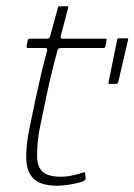

<svg xmlns="http://www.w3.org/2000/svg" viewBox="-20 -596 431 616"><path d="M166 0Q108 0 85.5 -25Q63 -50 64 -96Q65 -139 75 -187Q85 -235 96 -287Q104 -324 112.5 -360.5Q121 -397 131 -433Q133 -442 125 -442H68Q67 -442 66 -444Q65 -446 65 -446L69 -468Q69 -468 71 -470Q73 -472 74 -472H131Q135 -472 137.5 -473.5Q140 -475 141 -480L166 -572Q167 -576 169 -576H195Q197 -576 198.5 -575Q200 -574 199 -572L175 -481Q174 -477 175 -474.5Q176 -472 180 -472H319Q321 -472 321.5 -471Q322 -470 322 -468L318 -446Q318 -446 316.5 -444Q315 -442 313 -442H174Q172 -442 168.5 -440Q165 -438 164 -433Q154 -396 145 -358.5Q136 -321 128 -283Q119 -239 109 -192Q99 -145 99 -100Q98 -65 114.5 -47Q131 -29 177 -29Q193 -29 209.5 -32.5Q226 -36 245 -42Q249 -44 250.5 -43.5Q252 -43 253 -40L255 -25Q256 -19 246 -14Q235 -10 218 -6.5Q201 -3 186 -1.5Q171 0 166 0ZM330 -327Q329 -327 328.5 -328Q328 -329 328 -331L356 -469Q356 -471 357.5 -472Q359 -473 361 -473H389Q391 -473 391 -472Q391 -471 391 -469L359 -331Q358 -329 356.5 -328Q355 -327 353 -327Z"/></svg>

Font: Glory Thin Thin
Style: Italic
Weight: 250
Italic angle: -12°
Version: Version 1.011